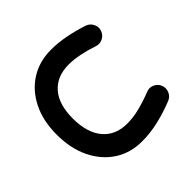

<svg xmlns="http://www.w3.org/2000/svg" viewBox="-113 -469 930 930"><g transform="rotate(45 351.5 -4.0)"><path d="M350.1 262.7Q255.9 262.7 186 228Q116.2 193.4 77.6 132.3Q39.1 71.3 39.1 -8.3Q39.1 -57.6 49.3 -109.9Q59.6 -162.1 76.2 -211.4Q84.5 -232.9 105.5 -242.7Q126.5 -252.4 147.5 -244.1Q168.5 -236.3 178.5 -215.3Q188.5 -194.3 180.2 -172.9Q167 -134.3 158.7 -93.8Q150.4 -53.2 150.4 -18.1Q150.4 62 201.4 107.2Q252.4 152.3 349.6 152.3Q447.3 152.3 500.5 107.4Q553.7 62.5 553.7 -17.1Q553.7 -57.6 542.7 -101.6Q531.7 -145.5 513.2 -192.9Q503.9 -214.4 512.9 -235.4Q522 -256.3 542.5 -265.1Q563.5 -273.9 585 -265.4Q606.4 -256.8 615.7 -235.4Q638.2 -179.2 651.9 -121.6Q665.5 -64 665.5 -7.3Q665.5 72.3 626 133.1Q586.4 193.8 515.4 228.3Q444.3 262.7 350.1 262.7Z"/></g></svg>

Font: Mikhak SemiBold
Style: Regular
Weight: 600
Designer: Amin Abedi
Version: Version 3.3